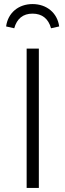

<svg xmlns="http://www.w3.org/2000/svg" viewBox="-20 -924 322 944"><path d="M140 -904C71 -904 19 -861 10 -794L50 -785C63 -832 93 -857 140 -857C187 -857 218 -832 231 -785L271 -794C262 -861 209 -904 140 -904ZM171 -685H111V0H171Z"/></svg>

Font: FiraGO Light
Style: Regular
Weight: 300
Designer: bBox Type
Foundry: bBox Type GmbH
Version: Version 1.001;PS 001.001;hotconv 1.0.88;makeotf.lib2.5.64775